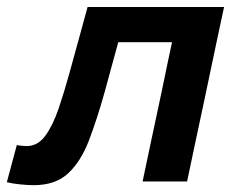

<svg xmlns="http://www.w3.org/2000/svg" viewBox="-62 -518 672 548"><path d="M34.5 10.5Q16.5 10.5 -5.2 8.2Q-27 6 -42.5 2L-14 -104Q-6.5 -102.5 1.5 -101.8Q9.5 -101 14 -101Q46 -101 67.8 -131.2Q89.5 -161.5 105.5 -208.8Q121.5 -256 135.5 -307Q149 -356.5 162.5 -405Q176 -453.5 188 -498H577.5Q566 -444.5 554.8 -391.8Q543.5 -339 528.5 -266.5L518 -217Q504.5 -155 494 -104.5Q483.5 -54 472 0H345Q356.5 -54 367 -104.5Q377.5 -155 391 -217L401.5 -266.5Q409.5 -306 416.2 -337.5Q423 -369 429 -397.5H275.5Q266 -362 256 -326.2Q246 -290.5 237.5 -258Q215 -177.5 191.8 -117Q168.5 -56.5 132.2 -23Q96 10.5 34.5 10.5Z"/></svg>

Font: Commissioner SemiBold
Style: Italic
Weight: 600
Italic angle: -12°
Designer: Kostas Bartsokas
Foundry: Kostas Bartsokas
Version: Version 1.000; ttfautohint (v1.8.3)